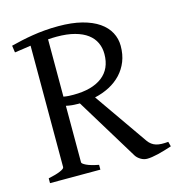

<svg xmlns="http://www.w3.org/2000/svg" viewBox="-97 -716 756 809"><g transform="rotate(-15 280.5 -311.5)"><path d="M210.9 -588.9Q192.4 -588.9 173.3 -587.4V-337.4Q186.5 -335 196.3 -334.5Q206.1 -334 216.8 -334Q297.9 -334 342.3 -367.9Q386.7 -401.9 386.7 -466.8Q386.7 -493.7 376.2 -516.1Q365.7 -538.6 344.2 -554.7Q322.8 -570.8 289.6 -579.8Q256.3 -588.9 210.9 -588.9ZM24.4 0V-21Q57.6 -27.8 76.4 -35.9Q95.2 -43.9 95.2 -50.8V-580.6Q78.1 -578.1 60.3 -575.4Q42.5 -572.8 24.4 -570.3L20 -600.6Q43 -606.4 66.4 -611.6Q89.8 -616.7 115.2 -620.8Q140.6 -625 168.7 -627.4Q196.8 -629.9 229 -629.9Q287.6 -629.9 331.3 -618.7Q375 -607.4 404.1 -587.4Q433.1 -567.4 447.5 -540.3Q461.9 -513.2 461.9 -481.9Q461.9 -444.3 450 -414.3Q438 -384.3 416.5 -361.3Q395 -338.4 365.7 -323Q336.4 -307.6 301.3 -299.8L462.9 -67.9Q470.2 -57.6 478.8 -51.3Q487.3 -44.9 497.8 -41.7Q508.3 -38.6 521.2 -38.1Q534.2 -37.6 550.8 -39.1L556.2 -18.1Q523.9 -7.3 494.9 -0.2Q465.8 6.8 446.8 6.8Q432.6 6.8 419.2 -1.2Q405.8 -9.3 398.9 -20L232.9 -292H225.1Q212.4 -292 199.7 -293.2Q187 -294.4 173.3 -297.4V-50.8Q173.3 -44.9 190.9 -36.4Q208.5 -27.8 244.1 -21V0Z"/></g></svg>

Font: Akkhara
Style: Regular
Weight: 400
Designer: J. Victor Gaultney
Version: Version 1.00 June 13, 2006, initial release